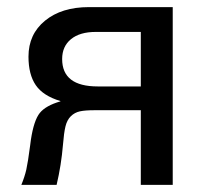

<svg xmlns="http://www.w3.org/2000/svg" viewBox="-20 -520 556 540"><path d="M376 -276.9V-430.2H249Q204.6 -430.2 179.7 -409.9Q154.8 -389.6 154.8 -354Q154.8 -276.9 254.9 -276.9ZM149.9 -235.8Q101.1 -250.5 80.6 -280.5Q60.1 -310.5 60.1 -360.8Q60.1 -423.8 106.7 -461.9Q153.3 -500 230 -500H465.8V0H376V-210H245.1Q219.2 -210 204.6 -206.8Q189.9 -203.6 179.2 -193.1Q168.5 -182.6 164.1 -164.3Q159.7 -146 157.2 -113.8Q152.3 -55.2 139.2 0H40Q49.3 -22.5 54 -43Q58.6 -63.5 64.9 -111.8L66.9 -127Q75.2 -181.6 92 -202.4Q108.9 -223.1 149.9 -234.9Z"/></svg>

Font: Perun
Style: Regular
Weight: 400
Version: Version 1.0000